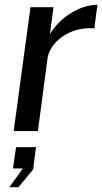

<svg xmlns="http://www.w3.org/2000/svg" viewBox="-20 -546 426 800"><path d="M37 0H138L178 -303C187 -367 266 -436 373 -428L386 -526C310 -526 229 -472 188 -404L203 -516H107ZM19 234H57L118 160L130 67H47L34 156H75Z"/></svg>

Font: United Sans Medium
Style: Italic
Weight: 500
Italic angle: -8°
Designer: Pablo Impallari, Rodrigo Fuenzalida (Modified by Dan O. Williams)
Version: Version 1.000;PS 001.000;hotconv 1.0.88;makeotf.lib2.5.64775